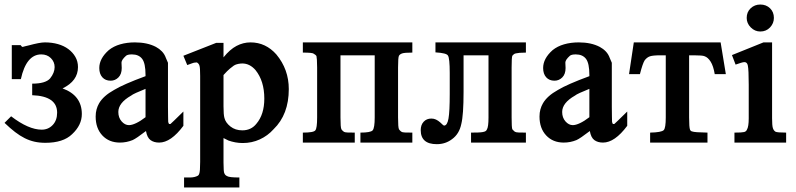

<svg xmlns="http://www.w3.org/2000/svg" viewBox="-23 -629 3513 847"><path d="M29 -280V-430H68Q73 -422 77 -422Q79 -423 88 -425Q97 -427 105 -429Q127 -435 145 -438.5Q163 -442 175 -442Q206 -442 232.5 -434.5Q259 -427 278.5 -412.5Q298 -398 309.5 -378Q321 -358 321 -333Q321 -272 253 -239Q338 -208 338 -126Q338 -77 295 -37Q256 1 177 1Q151 1 129 -4Q107 -9 86 -19.5Q65 -30 43.5 -46.5Q22 -63 -3 -87L26 -116Q103 -57 161 -57Q190 -57 209.5 -77.5Q229 -98 229 -132Q229 -205 119 -209V-260Q178 -260 198 -283Q218 -308 218 -333Q218 -356 201.5 -372.5Q185 -389 159 -389Q93 -389 69 -280Z M679 0Q656 0 641 -11Q626 -22 621 -51Q578 -18 562 -11Q535 0 506 0Q458 0 428.5 -31.5Q399 -63 399 -115Q399 -132 403 -146.5Q407 -161 414 -173Q433 -206 480 -232Q521 -257 619 -293V-298Q619 -350 604 -369.5Q589 -389 559 -389Q540 -389 533 -383Q513 -365 513 -353L514 -329Q514 -302 499.5 -287.5Q485 -273 465 -273Q442 -273 428.5 -288Q415 -303 415 -329Q415 -371 457 -408Q478 -425 507.5 -433.5Q537 -442 572 -442Q627 -442 665 -422Q680 -414 691.5 -402Q703 -390 709 -373L718 -352V-158Q718 -130 718.5 -113.5Q719 -97 719 -91V-92Q720 -85 723 -82H729Q731 -84 745 -97Q759 -110 786 -137V-74Q731 0 679 0ZM619 -237Q594 -227 577.5 -219.5Q561 -212 555 -207Q499 -175 499 -135Q499 -110 513.5 -93.5Q528 -77 546 -77Q559 -77 578 -86Q597 -95 619 -112Z M786 -383 931 -440H963V-376Q991 -411 1020.5 -426.5Q1050 -442 1082 -442Q1116 -442 1144.5 -428.5Q1173 -415 1196 -389Q1251 -323 1251 -236Q1251 -124 1184 -59Q1158 -30 1123 -14Q1088 2 1048 2Q1031 2 1015 -1Q999 -4 985 -9L963 -20V88Q963 131 967 136Q970 144 979 148Q988 154 1033 154V198H789V154H814Q836 154 850 146Q854 144 856 137Q858 132 859 119.5Q860 107 860 85V-294Q860 -331 857 -339Q855 -348 845 -354Q845 -354 845 -354Q845 -353 838 -353Q833 -353 825 -350Q817 -347 803 -342ZM963 -160Q963 -141 964 -128.5Q965 -116 967 -109Q972 -88 993.5 -71Q1015 -54 1046 -54Q1085 -54 1108 -83Q1143 -124 1143 -194Q1143 -272 1104 -320L1105 -319Q1079 -349 1046 -349Q1038 -349 1027.5 -347Q1017 -345 1009 -340Q1003 -336 991.5 -326.5Q980 -317 963 -298Z M1630 -385H1479V-111Q1479 -88 1480 -75.5Q1481 -63 1483 -59L1482 -60Q1484 -58 1486.5 -54.5Q1489 -51 1494 -48H1493Q1498 -45 1509.5 -44.5Q1521 -44 1542 -44V0H1313V-44Q1361 -44 1368 -54Q1376 -63 1376 -111V-331Q1376 -353 1375 -365.5Q1374 -378 1373 -382Q1371 -386 1361 -392Q1356 -397 1313 -397V-442H1796V-397Q1762 -397 1751.5 -393.5Q1741 -390 1737 -383Q1733 -376 1733 -331V-111Q1733 -88 1734 -75.5Q1735 -63 1737 -59L1736 -60Q1738 -58 1740.5 -54.5Q1743 -51 1748 -48H1747Q1752 -45 1763.5 -44.5Q1775 -44 1796 -44V0H1567V-44Q1612 -44 1621 -54Q1630 -65 1630 -111Z M1898 -442H2297V-397Q2280 -397 2269.5 -396Q2259 -395 2252.5 -393.5Q2246 -392 2243 -389Q2240 -386 2237 -383Q2234 -375 2234 -331V-111Q2234 -66 2237 -59L2236 -60Q2238 -58 2241 -54.5Q2244 -51 2248 -48Q2253 -45 2264.5 -44.5Q2276 -44 2297 -44V0H2055V-44Q2074 -44 2086.5 -44.5Q2099 -45 2107 -46.5Q2115 -48 2119 -50.5Q2123 -53 2125 -58Q2132 -69 2132 -111V-385H2022V-224Q2022 -173 2019.5 -137.5Q2017 -102 2012 -82Q2003 -38 1971 -15Q1942 7 1904 7Q1833 7 1833 -55Q1833 -78 1846 -92Q1859 -106 1880 -106Q1891 -106 1900.5 -101.5Q1910 -97 1919 -89Q1933 -75 1936 -75Q1950 -75 1955.5 -106Q1961 -137 1961 -215V-307Q1961 -373 1953 -384Q1947 -395 1898 -398Z M2637 0Q2614 0 2599 -11Q2584 -22 2579 -51Q2536 -18 2520 -11Q2493 0 2464 0Q2416 0 2386.5 -31.5Q2357 -63 2357 -115Q2357 -132 2361 -146.5Q2365 -161 2372 -173Q2391 -206 2438 -232Q2479 -257 2577 -293V-298Q2577 -350 2562 -369.5Q2547 -389 2517 -389Q2498 -389 2491 -383Q2471 -365 2471 -353L2472 -329Q2472 -302 2457.5 -287.5Q2443 -273 2423 -273Q2400 -273 2386.5 -288Q2373 -303 2373 -329Q2373 -371 2415 -408Q2436 -425 2465.5 -433.5Q2495 -442 2530 -442Q2585 -442 2623 -422Q2638 -414 2649.5 -402Q2661 -390 2667 -373L2676 -352V-158Q2676 -130 2676.5 -113.5Q2677 -97 2677 -91V-92Q2678 -85 2681 -82H2687Q2689 -84 2703 -97Q2717 -110 2744 -137V-74Q2689 0 2637 0ZM2577 -237Q2552 -227 2535.5 -219.5Q2519 -212 2513 -207Q2457 -175 2457 -135Q2457 -110 2471.5 -93.5Q2486 -77 2504 -77Q2517 -77 2536 -86Q2555 -95 2577 -112Z M2773 -442H3156L3179 -302H3130Q3124 -338 3112 -357Q3100 -376 3085 -381Q3076 -385 3039 -385H3017V-111Q3017 -89 3018 -75.5Q3019 -62 3021 -57Q3024 -50 3031 -49Q3040 -45 3098 -44V0H2845V-44Q2895 -45 2905 -55Q2914 -64 2914 -111V-385H2891Q2857 -385 2844 -380.5Q2831 -376 2821 -363Q2812 -349 2800 -302H2752Z M3331 -609Q3357 -609 3374 -592.5Q3391 -576 3391 -550Q3391 -526 3374 -508Q3357 -490 3331 -490Q3307 -490 3289 -508Q3271 -526 3271 -550Q3271 -576 3288.5 -592.5Q3306 -609 3331 -609ZM3383 -442V-107Q3383 -75 3386.5 -64Q3390 -53 3398 -48Q3406 -44 3445 -44V0H3217V-44Q3250 -44 3259.5 -46.5Q3269 -49 3272 -57Q3280 -70 3280 -107V-255Q3280 -321 3276 -340Q3273 -355 3261 -355Q3256 -355 3246 -352Q3236 -349 3222 -344L3206 -386L3345 -442Z"/></svg>

Font: New Athena Unicode
Style: Bold
Weight: 700
Designer: J. Rusten 1997; rev. by R. Hancock 2001, 2002, rev. by D. Mastronarde 2002-2021
Foundry: Society for Classical Studies (formerly American Philological Association)
Version: Version 5.008